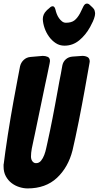

<svg xmlns="http://www.w3.org/2000/svg" viewBox="-49 -1034 551 1072"><path d="M190 -927Q190 -954 210 -974L216 -980Q220 -984 222 -985L230 -992Q237 -999 246 -999Q256 -999 261 -979Q263 -969 268 -956Q273 -943 280.5 -932.5Q288 -922 297.5 -914.5Q307 -907 319 -907Q350 -907 367 -920.5Q384 -934 398 -960L417 -999Q425 -1014 436 -1014Q445 -1014 452 -1007L453 -1006Q457 -1002 460.5 -999Q464 -996 467 -993Q477 -984 479.5 -974Q482 -964 482 -958Q482 -947 476 -930Q470 -913 462 -899L454 -883Q429 -838 393 -808.5Q357 -779 311 -779Q284 -779 262.5 -793Q241 -807 225 -829Q209 -851 200 -877Q191 -903 190 -927ZM63 -664Q68 -685 83.5 -699.5Q99 -714 121 -716L190 -722Q205 -722 217.5 -716.5Q230 -711 230 -693Q230 -690 228 -680L214 -612Q208 -584 202.5 -558.5Q197 -533 192 -508L146 -287Q140 -262 137 -245Q133 -229 128.5 -204.5Q124 -180 124 -160Q124 -144 132 -133.5Q140 -123 152 -123Q169 -123 180 -136.5Q191 -150 198 -168.5Q205 -187 209 -206.5Q213 -226 216 -238Q224 -273 230.5 -305.5Q237 -338 244 -372.5Q251 -407 258 -446Q265 -485 274 -533Q278 -555 282 -577.5Q286 -600 291 -623L299 -668Q303 -689 318 -702.5Q333 -716 355 -718L411 -722Q427 -722 439.5 -715.5Q452 -709 452 -690Q452 -688 450 -678L424 -532Q417 -495 408.5 -448.5Q400 -402 390.5 -355.5Q381 -309 372 -266.5Q363 -224 356 -195Q332 -100 269 -41Q206 18 105 18Q83 18 59 10.5Q35 3 15.5 -12Q-4 -27 -16.5 -50Q-29 -73 -29 -104V-112Q-29 -119 -28 -120Q-25 -146 -19 -188.5Q-13 -231 -5.5 -280Q2 -329 10.5 -378.5Q19 -428 26 -467Q41 -547 50 -596Z"/></svg>

Font: Bangerz 2
Style: Regular
Weight: 400
Designer: vernon adams
Foundry: Vernon Adams
Version: Version 2.10;December 28, 2023;FontCreator 13.0.0.2683 64-bi